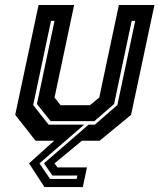

<svg xmlns="http://www.w3.org/2000/svg" viewBox="-20 -560 634 764"><path d="M157 184.5 95.5 90 195.5 0H121.5L40.5 -103L133.5 -540H275L197 -172L221 -141.5H338L375 -172L453 -540H594.5L501.5 -103L376.5 0H306L197 90L208.5 106H326L309.5 184.5ZM179 152H285L288 138.5H188.5L155 90L332.5 -64H357.5L447 -142L518 -477H504L434 -146L355.5 -78H181.5L127 -146L197 -477H183L112 -142L173.5 -64H315L137 90Z"/></svg>

Font: Tourney Thin
Style: Italic
Weight: 100
Italic angle: -12°
Designer: Tyler Finck
Foundry: Etcetera Type Co
Version: Version 1.015